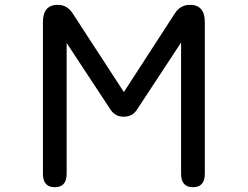

<svg xmlns="http://www.w3.org/2000/svg" viewBox="-20 -783 1040 806"><path d="M500 -396.5 713.9 -726.6Q737.3 -762.7 777.3 -762.7Q839.8 -762.7 839.8 -690.4V-53.7Q839.8 2.9 790 2.9Q740.2 2.9 740.2 -53.7V-604.5L554.7 -322.3Q535.2 -293 499 -293Q463.9 -293 444.3 -322.3L259.8 -602.5V-53.7Q259.8 2.9 210 2.9Q160.2 2.9 160.2 -53.7V-690.4Q160.2 -762.7 222.7 -762.7Q261.7 -762.7 285.2 -726.6Z"/></svg>

Font: MotoyaLMaru
Style: W3 mono
Weight: 400
Version: Version 1.01